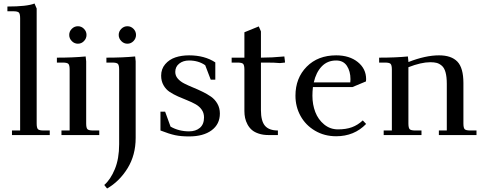

<svg xmlns="http://www.w3.org/2000/svg" viewBox="-20 -766 2741 1089"><path d="M22 -702.1V-729Q133.8 -729 175.8 -746.1L188 -717.8V-65.9Q188 -41 195.1 -33.4Q202.1 -25.9 227.1 -25.9H262.2V0H47.9V-25.9H94.2V-662.1Q94.2 -687 87.2 -694.6Q80.1 -702.1 55.2 -702.1Z M302.7 -411.1V-439Q396 -439 465.8 -445.8L468.8 -418V-65.9Q468.8 -41 475.8 -33.4Q482.9 -25.9 507.8 -25.9H543V0H328.6V-25.9H375V-371.1Q375 -396 367.9 -403.6Q360.8 -411.1 335.9 -411.1ZM387.2 -533Q372.6 -547.9 372.6 -567.9Q372.6 -587.9 387.2 -602.5Q401.9 -617.2 421.9 -617.2Q441.9 -617.2 456.3 -602.5Q470.7 -587.9 470.7 -567.9Q470.7 -547.9 456.3 -533Q441.9 -518.1 421.9 -518.1Q401.9 -518.1 387.2 -533Z M571.3 283.2Q606.9 252.4 631.3 193.4Q655.8 134.3 655.8 51.8V-371.1Q655.8 -396 648.7 -403.6Q641.6 -411.1 616.7 -411.1H583.5V-439Q676.8 -439 746.6 -445.8L749.5 -418V16.1Q749.5 113.8 703.4 188.5Q657.2 263.2 587.4 303.2ZM668 -533Q653.3 -547.9 653.3 -567.9Q653.3 -587.9 668 -602.5Q682.6 -617.2 702.6 -617.2Q722.7 -617.2 737.1 -602.5Q751.5 -587.9 751.5 -567.9Q751.5 -547.9 737.1 -533Q722.7 -518.1 702.6 -518.1Q682.6 -518.1 668 -533Z M890.1 -25.9V-132.8H916.5L947.3 -47.9Q994.1 -21 1052.2 -21Q1090.3 -21 1113.8 -41Q1137.2 -61 1137.2 -100.1Q1137.2 -125.5 1123.8 -144.3Q1110.4 -163.1 1088.9 -175Q1067.4 -187 1041.5 -197.3Q1015.6 -207.5 989.7 -219Q963.9 -230.5 942.4 -244.6Q920.9 -258.8 907.5 -282.5Q894 -306.2 894 -336.9Q894 -375 917 -401.9Q939.9 -428.7 974.6 -440.4Q1009.3 -452.1 1052.2 -452.1Q1140.6 -452.1 1201.2 -412.1V-314H1175.3L1144 -396Q1105.5 -422.9 1052.2 -422.9Q1019 -422.9 996.6 -405.3Q974.1 -387.7 974.1 -357.9Q974.1 -336.9 988 -320.6Q1002 -304.2 1024.4 -292.7Q1046.9 -281.2 1073.7 -270.3Q1100.6 -259.3 1127.4 -246.3Q1154.3 -233.4 1176.8 -217.8Q1199.2 -202.1 1213.1 -177.7Q1227.1 -153.3 1227.1 -122.1Q1227.1 -61.5 1180.2 -26.9Q1133.3 7.8 1052.2 7.8Q1006.3 7.8 973.1 0.7Q939.9 -6.3 890.1 -25.9Z M1293.9 -411.1V-439H1366.2V-583L1447.8 -616.2L1460 -587.9V-439Q1522.9 -439 1592.8 -445.8L1596.2 -418V-411.1L1567.9 -408.2Q1538.1 -411.1 1491.2 -411.1H1460V-141.1Q1460 -79.6 1482.9 -52.7Q1505.9 -25.9 1556.2 -25.9V0H1502.9Q1472.2 0 1447.8 -8.1Q1423.3 -16.1 1408.4 -29.1Q1393.6 -42 1383.8 -60.3Q1374 -78.6 1370.1 -97.2Q1366.2 -115.7 1366.2 -136.2V-371.1Q1366.2 -396 1359.1 -403.6Q1352.1 -411.1 1327.1 -411.1Z M1655.8 -223.1Q1655.8 -323.2 1719.5 -387.7Q1783.2 -452.1 1886.7 -452.1Q1961.9 -452.1 2009.3 -414.1Q2056.6 -376 2056.6 -316.9Q2056.6 -308.1 2055.7 -304.2L1978.5 -272H1754.9Q1752 -247.6 1752 -223.1Q1752 -173.3 1768.3 -130.6Q1784.7 -87.9 1818.6 -60.1Q1852.5 -32.2 1897 -32.2Q1942.9 -32.2 1976.1 -44.4Q2009.3 -56.6 2037.6 -83L2056.6 -63Q1989.3 6.8 1886.7 6.8Q1819.8 6.8 1766.6 -24.7Q1713.4 -56.2 1684.6 -108.4Q1655.8 -160.6 1655.8 -223.1ZM1759.8 -298.8H1966.8Q1967.8 -304.7 1967.8 -316.9Q1967.8 -361.3 1947.8 -392.1Q1927.7 -422.9 1886.7 -422.9Q1836.9 -422.9 1804.7 -389.2Q1772.5 -355.5 1759.8 -298.8Z M2130.4 -411.1V-439Q2223.6 -439 2293.5 -445.8L2296.4 -418V-414.1Q2393.1 -452.1 2470.2 -452.1Q2540 -452.1 2574.2 -416.5Q2608.4 -380.9 2608.4 -294.9V-65.9Q2608.4 -41 2615.5 -33.4Q2622.6 -25.9 2647.5 -25.9H2682.6V0H2469.2V-25.9H2514.2V-290Q2514.2 -330.1 2507.1 -355.7Q2500 -381.3 2485.8 -393.3Q2471.7 -405.3 2457 -409.2Q2442.4 -413.1 2420.4 -413.1Q2369.1 -413.1 2296.4 -384.8V-65.9Q2296.4 -41 2303.5 -33.4Q2310.5 -25.9 2335.4 -25.9H2370.6V0H2156.2V-25.9H2202.6V-371.1Q2202.6 -396 2195.6 -403.6Q2188.5 -411.1 2163.6 -411.1Z"/></svg>

Font: Dihjauti S
Style: Bold
Weight: 700
Designer: T. Christopher White
Version: Version 3.0.0